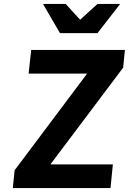

<svg xmlns="http://www.w3.org/2000/svg" viewBox="-20 -953 653 973"><path d="M125 -580 138 -700H613L604 -610L237 -122V-120H552L540 0H45L54 -90L420 -578V-580ZM474 -785H284L198 -933H313L386 -853L474 -933H589Z"/></svg>

Font: Quantico
Style: Bold Italic
Weight: 700
Italic angle: -12°
Designer: Matt Desmond
Foundry: MADtype
Version: Version 2.002